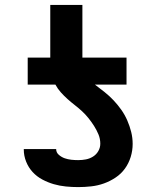

<svg xmlns="http://www.w3.org/2000/svg" viewBox="-20 -755 640 783"><path d="M299 8Q274 8 248.5 5.5Q223 3 199 -4Q175 -11 152.5 -23Q130 -35 113 -53.5Q96 -72 86.5 -96Q77 -120 77 -145V-147H209Q209 -133 220 -123.5Q231 -114 244 -109.5Q257 -105 271 -103.5Q285 -102 299 -102Q315 -102 330.5 -105Q346 -108 359.5 -116.5Q373 -125 381 -139Q389 -153 389 -169Q389 -189 381.5 -207Q374 -225 363.5 -241.5Q353 -258 341 -273Q329 -288 315 -301Q301 -314 285.5 -326Q270 -338 255.5 -351Q241 -364 228 -378.5Q215 -393 206 -410H93V-520H185V-735H316V-520H496V-410H367Q387 -395 406.5 -379.5Q426 -364 443 -346Q460 -328 474.5 -307.5Q489 -287 499 -264Q509 -241 515 -217Q521 -193 521 -168Q521 -141 513 -115Q505 -89 489.5 -67.5Q474 -46 451.5 -31Q429 -16 404 -7Q379 2 352 5Q325 8 299 8Z"/></svg>

Font: Iosevka Extrabold Extended
Style: Regular
Weight: 800
Width: 7
Monospace: yes
Designer: Belleve Invis
Foundry: Belleve Invis
Version: Version 32.5.0; ttfautohint (v1.8.4)